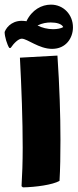

<svg xmlns="http://www.w3.org/2000/svg" viewBox="-56 -806 335 829"><path d="M164 -786C124 -786 82 -764 58 -714C56 -715 54 -715 53 -715C4 -722 -26 -694 -36 -668C-36 -647 -25 -613 -16 -599H-10C4 -620 24 -639 38 -639C62 -639 112 -595 169 -595C229 -595 259 -642 259 -688C259 -743 218 -786 164 -786ZM173 -680C150 -680 125 -686 106 -696C126 -706 146 -709 163 -709C188 -709 211 -703 217 -689C207 -683 191 -680 173 -680ZM43 3C98 2 171 -8 201 -25C204 -76 205 -136 205 -202C205 -309 201 -433 192 -566L30 -557C37 -424 42 -287 42 -168C42 -107 40 -50 37 -2Z"/></svg>

Font: FilmFarsi_V5 Display
Style: Regular
Weight: 400
Designer: Borna Izadpanah
Foundry: Borna Izadpanah
Version: Version 1.000;PS 001.000;hotconv 1.0.88;makeotf.lib2.5.64775